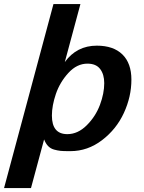

<svg xmlns="http://www.w3.org/2000/svg" viewBox="-73 -742 721 960"><path d="M584 -343.8C584 -398.4 569 -440.4 539.1 -469.7C509.1 -499 466.5 -513.7 411.1 -513.7C344.1 -513.7 290.7 -486.3 251 -431.6L329.1 -721.7H194.3L-52.7 198.2H82L147.5 -44.9C152.7 -31.2 159.3 -20.2 167.5 -11.7C175.6 -3.3 185.5 2.6 197.3 5.9C209 9.1 219.6 11.2 229 12.2C238.4 13.2 251.6 13.7 268.6 13.7H273.9H279.3C336.6 13.7 389.2 -4.6 437 -41C484.9 -77.5 521.3 -122.9 546.4 -177.2C571.5 -231.6 584 -287.1 584 -343.8ZM448.2 -326.2C448.2 -292.3 441.1 -256.2 426.8 -217.8C412.4 -179.4 390.5 -145.3 360.8 -115.7C331.2 -86.1 298.8 -71.3 263.7 -71.3C212.2 -71.3 186.5 -102.2 186.5 -164.1C186.5 -197.3 193.2 -233.4 206.5 -272.5C219.9 -311.5 240.7 -346.5 269 -377.4C297.4 -408.4 329.1 -423.8 364.3 -423.8C392.9 -423.8 414.1 -414.9 427.7 -397C441.4 -379.1 448.2 -355.5 448.2 -326.2Z"/></svg>

Font: FreeUniversal
Style: BoldItalic
Weight: 700
Italic angle: -11°
Version: Version 1.001